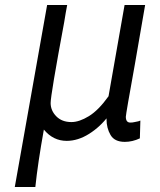

<svg xmlns="http://www.w3.org/2000/svg" viewBox="-20 -547 639 766"><path d="M121 199H39L168 -527H248Q242 -496 236 -458Q182 -168 182 -136Q182 -106 204.5 -83Q227 -60 265 -60Q296 -60 334.5 -83.5Q373 -107 413 -163L477 -527H559L518 -290Q482 -91 482 -81Q482 -58 500 -58Q509 -58 517 -60Q535 -63 540 -66L538 5Q508 19 478 19Q437 19 421 -8.5Q405 -36 405 -71V-85H413Q380 -41 335.5 -13Q291 15 246 15Q192 15 155 -30Q131 103 121 199Z"/></svg>

Font: LXGW 975 Gothic SC
Style: Regular
Weight: 400
Version: Version 2.01;February 25, 2021